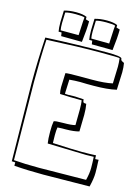

<svg xmlns="http://www.w3.org/2000/svg" viewBox="-133 -950 762 1053"><g transform="rotate(15 247.5 -423.5)"><path d="M473 -135 474 -126Q486 -126 493 -127V-115Q495 -85 495 -53Q495 -21 483 27L221 30Q132 30 55 24V5Q55 5 35 4L29 -439Q29 -565 37 -699Q224 -708 387 -708Q466 -708 470 -696Q470 -685 480 -681Q490 -677 490 -675Q494 -653 494 -624L490 -524Q439 -512 361 -512H325L286 -513Q256 -513 224 -510L221 -438V-429L239 -428L278 -429Q283 -429 328 -426Q328 -407 337 -407L348 -406Q353 -380 353 -345L351 -250Q323 -242 278.5 -241.5Q234 -241 229 -240Q226 -225 226 -194.5Q226 -164 227 -151Q347 -145 394 -145Q441 -145 473 -147ZM190 0 455 -3Q465 -42 465 -73Q465 -104 463 -134V-136Q448 -135 420 -135L201 -141L200 -142Q196 -167 196 -206.5Q196 -246 200 -267Q206 -272 253.5 -272Q301 -272 321 -278L322 -365Q322 -400 319 -417V-418Q250 -418 196 -421L195 -422Q191 -437 191 -460L194 -539Q206 -542 265 -542H344Q417 -542 460 -552V-553L463 -648Q463 -671 460 -695Q460 -698 345.5 -698Q231 -698 46 -689Q40 -592 40 -449L45 -5Q104 0 190 0ZM293 -729 290 -749H273Q269 -769 269 -803L271 -868Q300 -877 339.5 -877Q379 -877 400 -867V-853Q412 -849 420 -847Q420 -800 411 -728ZM119 -729 116 -749H99Q95 -769 95 -803L97 -868Q126 -877 165.5 -877Q205 -877 226 -867V-853Q234 -851 246 -847Q246 -800 237 -728ZM281 -860 279 -799Q279 -774 282 -759H285L382 -758H384V-760Q384 -773 388 -839L390 -861Q379 -866 339.5 -866Q300 -866 281 -860ZM107 -860 105 -799Q105 -774 108 -759H210V-760Q210 -773 214 -839L216 -861Q205 -866 165.5 -866Q126 -866 107 -860Z"/></g></svg>

Font: Londrina Shadow
Style: Regular
Weight: 400
Designer: Marcelo Magalhaes
Foundry: Marcelo Magalhaes
Version: Version 1.001 2011